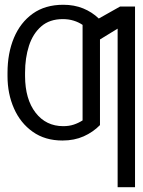

<svg xmlns="http://www.w3.org/2000/svg" viewBox="-20 -573 592 797"><path d="M540.5 -545.9V204.1H468.3V-454.1L395 -409.2V-53.7Q366.2 -24.4 327.4 -7.1Q288.6 10.3 239.3 10.3Q167 10.3 116 -25.9Q64.9 -62 38.1 -122.8Q11.2 -183.6 11.2 -256.8V-271Q11.2 -352.1 37.8 -415.8Q64.5 -479.5 116 -516.4Q167.5 -553.2 242.7 -553.2Q288.1 -553.2 325.2 -538.1Q362.3 -522.9 390.1 -496.1L478.5 -545.9ZM242.7 -49.3Q266.6 -49.3 285.9 -55.7Q305.2 -62 322.8 -73.2V-238.3V-469.7Q306.2 -481 285.6 -487.3Q265.1 -493.7 240.7 -493.7Q186 -493.7 151.4 -463.6Q116.7 -433.6 100.3 -383.1Q84 -332.5 84 -271V-256.8Q84.5 -161.1 127.7 -105.2Q170.9 -49.3 242.7 -49.3Z"/></svg>

Font: Inter Display Light
Style: Regular
Weight: 300
Designer: Rasmus Andersson
Foundry: rsms
Version: Version 4.000;git-a52131595